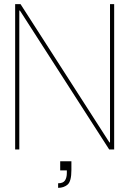

<svg xmlns="http://www.w3.org/2000/svg" viewBox="-20 -720 623 925"><path d="M53 0V-700H79L507 -34H510V-700H530V0H506L76 -669H73V0ZM260 185V163Q284 163 293 149.5Q302 136 302 113V101H270V57H324Q324 69 324 80Q324 91 324 99Q324 154 305.5 169.5Q287 185 260 185Z"/></svg>

Font: DM Sans 36pt Thin
Style: Regular
Weight: 250
Designer: Colophon Foundry, Jonny Pinhorn
Foundry: Colophon Foundry
Version: Version 4.004;gftools[0.9.30]